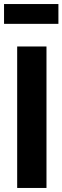

<svg xmlns="http://www.w3.org/2000/svg" viewBox="-27 -930 309 950"><path d="M-7 -910H262V-812H-7ZM58 -700H203V0H58Z"/></svg>

Font: Haskoy ExtraBold
Style: Regular
Weight: 800
Designer: Ertekin Erdin
Foundry: Ertekin Erdin
Version: Version 2.000; ttfautohint (v1.8.4.7-5d5b)